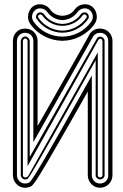

<svg xmlns="http://www.w3.org/2000/svg" viewBox="-20 -883 581 904"><path d="M393.3 -452.1Q347.7 -371.3 312.4 -309.4Q277.1 -247.6 250.4 -201.3Q223.6 -155 204.6 -122.7Q185.5 -90.3 172.4 -68.8Q159.2 -47.4 151 -35Q142.8 -22.7 137.6 -16.4Q132.3 -10 129.4 -7.8Q126.5 -5.6 123.8 -4.6Q111.8 1 97.9 1Q85.4 1 75.1 -3.9Q64.7 -8.8 57 -17Q49.3 -25.1 45 -35.8Q40.8 -46.4 40.8 -58.1V-689.5Q40.8 -701.9 44.9 -712.6Q49.1 -723.4 56.6 -731.4Q64.2 -739.5 74.7 -744Q85.2 -748.5 97.9 -748.5Q110.6 -748.5 121.5 -744.1Q132.3 -739.7 140.1 -731.8Q147.9 -723.9 152.5 -713Q157 -702.1 157 -689.5V-289.6Q201.7 -367.9 235.7 -427.7Q269.8 -487.5 295 -532.1Q320.3 -576.7 337.8 -607.4Q355.2 -638.2 366.7 -658.6Q378.2 -679 384.6 -690.6Q391.1 -702.1 394.3 -708Q397.5 -713.9 398.4 -715.7Q399.4 -717.5 399.9 -718.5Q407 -732.2 419.9 -740.4Q432.9 -748.5 450.4 -748.5Q463.6 -748.5 474.9 -743.7L477.3 -742.7V-742.4Q491.9 -735.4 500.7 -721.6Q509.5 -707.8 509.5 -689.5V-58.1Q509.5 -45.7 504.9 -34.9Q500.2 -24.2 492.3 -16.1Q484.4 -8.1 473.6 -3.5Q462.9 1 450.4 1Q438 1 427.6 -3.9Q417.2 -8.8 409.5 -17Q401.9 -25.1 397.6 -35.8Q393.3 -46.4 393.3 -58.1ZM450.4 -19Q459 -19 466.2 -21.9Q473.4 -24.7 478.5 -29.8Q483.6 -34.9 486.6 -42.1Q489.5 -49.3 489.5 -58.1V-689.5Q489.5 -698.2 486.6 -705.4Q483.6 -712.6 478.5 -717.8Q473.4 -722.9 466.2 -725.7Q459 -728.5 450.4 -728.5Q439.5 -728.5 430.9 -723.4Q422.4 -718.3 417.5 -709.7Q417.2 -709.2 416.6 -708.3Q416 -707.3 414.2 -703.7Q412.4 -700.2 408.4 -693.4Q404.5 -686.5 397.7 -674.3Q390.9 -662.1 380.4 -643.7Q369.9 -625.2 354.9 -598.4Q339.8 -571.5 319.5 -535.6Q299.1 -499.8 272.3 -452.6Q245.6 -405.5 212 -346.2Q178.5 -286.9 137 -213.6V-689.5Q137 -698.2 134 -705.4Q131.1 -712.6 126 -717.8Q120.8 -722.9 113.6 -725.7Q106.4 -728.5 97.9 -728.5Q89.6 -728.5 82.6 -725.5Q75.7 -722.4 70.6 -717.2Q65.4 -711.9 62.6 -704.8Q59.8 -697.8 59.8 -689.5V-58.1Q59.8 -50.3 62.6 -43.2Q65.4 -36.1 70.6 -30.8Q75.7 -25.4 82.6 -22.2Q89.6 -19 97.9 -19Q106.7 -19 114 -22Q115.7 -22.5 117.6 -23.6Q119.4 -24.7 122.6 -28.3Q125.7 -32 130.7 -39.1Q135.7 -46.1 143.7 -58.8Q151.6 -71.5 163.1 -90.5Q174.6 -109.4 190.6 -136.7Q206.5 -164.1 227.5 -200.8Q248.5 -237.5 275.8 -285.4Q303 -333.3 336.8 -393.4Q370.6 -453.6 412.4 -527.8V-58.1Q412.4 -50.3 415.2 -43.2Q418 -36.1 423.1 -30.8Q428.2 -25.4 435.2 -22.2Q442.1 -19 450.4 -19ZM77.9 -689.5Q77.9 -693.1 79.6 -697Q81.3 -700.9 84.1 -704.1Q86.9 -707.3 90.6 -709.4Q94.2 -711.4 97.9 -711.4Q102.1 -711.4 106 -709.6Q109.9 -707.8 113 -704.6Q116.2 -701.4 118 -697.5Q119.9 -693.6 119.9 -689.5V-144Q166.7 -226.6 204.6 -293.3Q242.4 -360.1 272.5 -413.1Q302.5 -466.1 325.4 -506.6Q348.4 -547.1 365.5 -577.1Q382.6 -607.2 394.3 -627.9Q406 -648.7 413.7 -662.2Q421.4 -675.8 425.8 -683.5Q430.2 -691.2 432.4 -694.9Q434.6 -698.7 435.2 -699.7Q435.8 -700.7 436 -701.2Q438.7 -705.3 442.3 -707.9Q445.8 -710.4 450.4 -710.4Q455.1 -710.4 459.1 -708.7Q463.1 -707 466.1 -704.1Q469 -701.2 470.7 -697.4Q472.4 -693.6 472.4 -689.5V-58.1Q472.4 -53.7 470.6 -49.9Q468.8 -46.1 465.6 -43.6Q462.4 -41 458.5 -39.6Q454.6 -38.1 450.4 -38.1Q447 -38.1 443.5 -39.7Q439.9 -41.3 437 -43.9Q434.1 -46.6 432.3 -50.3Q430.4 -54 430.4 -58.1V-599.4Q383.8 -516.4 346.1 -449.2Q308.3 -382.1 278.2 -328.6Q248 -275.1 224.9 -234.5Q201.7 -193.8 184.3 -163.6Q167 -133.3 154.9 -112.4Q142.8 -91.6 134.5 -78Q126.2 -64.5 121.5 -56.9Q116.7 -49.3 113.9 -45.7Q111.1 -42 109.9 -41.1Q108.6 -40.3 107.7 -40Q103 -38.1 97.9 -38.1Q94.5 -38.1 90.9 -39.7Q87.4 -41.3 84.5 -43.9Q81.5 -46.6 79.7 -50.3Q77.9 -54 77.9 -58.1ZM109.9 -689.5Q109.9 -694.1 106.6 -697.9Q103.3 -701.7 97.9 -701.7Q94 -701.7 90.9 -697.5Q87.9 -693.4 87.9 -689.5V-58.1Q87.9 -54.2 90.2 -51.1Q92.5 -48.1 97.9 -48.1H99.4Q99.6 -46.9 101.6 -47.4Q103.5 -47.9 105.8 -49Q108.2 -50 110.2 -51.8Q112.3 -53.5 113 -54.9L440.4 -636.5V-58.1Q440.4 -54.2 442.7 -51.1Q445.1 -48.1 450.4 -48.1Q455.1 -48.1 458.7 -50.4Q462.4 -52.7 462.4 -58.1V-685.3Q462.4 -691.7 460.4 -696.2Q458.5 -700.7 451.7 -700.7Q447.8 -700.7 445.4 -697.6Q443.1 -694.6 440.9 -691.4L109.9 -100.8ZM121.6 -771.7Q115 -781.2 112.9 -792.8Q110.8 -804.4 113 -815.8Q115.2 -827.1 121.2 -837.2Q127.2 -847.2 136.7 -853.8Q146.5 -860.6 158 -862.3Q169.4 -864 180.4 -861.7Q191.4 -859.4 201 -853Q210.7 -846.7 217 -837.4Q226.8 -823.2 242.2 -816.2Q257.6 -809.1 273.9 -808.8Q290.3 -809.1 305.7 -816.2Q321 -823.2 330.8 -837.4Q337.2 -846.7 346.8 -853Q356.4 -859.4 367.4 -861.7Q378.4 -864 389.8 -862.3Q401.1 -860.6 411.1 -853.8Q420.7 -847.2 426.6 -837.2Q432.6 -827.1 434.8 -815.8Q437 -804.4 434.9 -792.8Q432.9 -781.2 426.3 -771.7Q412.8 -752.2 395.6 -737.3Q378.4 -722.4 358.8 -712.2Q339.1 -701.9 317.5 -696.5Q295.9 -691.2 273.9 -690.9Q252 -691.2 230.3 -696.5Q208.7 -701.9 189.1 -712.2Q169.4 -722.4 152.2 -737.3Q135 -752.2 121.6 -771.7ZM410.6 -782.5Q415 -789.1 416.4 -796.8Q417.7 -804.4 416.3 -812Q414.8 -819.6 410.6 -826.3Q406.5 -833 399.9 -837.4Q393.6 -841.8 386 -843Q378.4 -844.2 370.8 -842.8Q363.3 -841.3 356.7 -837.3Q350.1 -833.3 345.7 -827.1Q333.5 -809.6 314.5 -799.3Q295.4 -789.1 273.9 -788.3Q252.4 -789.1 233.4 -799.3Q214.4 -809.6 202.1 -827.1Q197.8 -833.3 191.2 -837.3Q184.6 -841.3 177 -842.8Q169.4 -844.2 161.7 -843Q154.1 -841.8 147.9 -837.4Q141.4 -833 137.2 -826.3Q133.1 -819.6 131.6 -812Q130.1 -804.4 131.5 -796.8Q132.8 -789.1 137.2 -782.5Q149.2 -764.9 164.7 -751.5Q180.2 -738 197.9 -729Q215.6 -720 234.9 -715.3Q254.2 -710.7 273.9 -710.7Q293.7 -710.7 313 -715.3Q332.3 -720 350 -729Q367.7 -738 383.1 -751.5Q398.4 -764.9 410.6 -782.5ZM152.8 -793.5Q150.6 -796.9 149.9 -800.8Q149.2 -804.7 150 -808.6Q150.9 -812.5 153.2 -815.9Q155.5 -819.3 158.9 -821.8Q161.9 -824 165.8 -824.6Q169.7 -825.2 173.6 -824.5Q177.5 -823.7 181 -821.8Q184.6 -819.8 186.8 -816.7Q194.3 -805.7 204.2 -797.1Q214.1 -788.6 225.5 -782.7Q236.8 -776.9 249.1 -773.7Q261.5 -770.5 273.9 -770.3Q286.4 -770.5 298.7 -773.7Q311 -776.9 322.4 -782.7Q333.7 -788.6 343.6 -797.1Q353.5 -805.7 361.1 -816.7Q363.3 -819.8 366.8 -821.8Q370.4 -823.7 374.3 -824.5Q378.2 -825.2 382.1 -824.6Q386 -824 388.9 -821.8Q395.8 -816.9 397.7 -808.6Q399.7 -800.3 395 -793.5Q384.3 -778.1 370.6 -766.1Q356.9 -754.2 341.3 -746Q325.7 -737.8 308.6 -733.5Q291.5 -729.2 273.9 -729Q256.3 -729.2 239.3 -733.5Q222.2 -737.8 206.5 -746Q190.9 -754.2 177.2 -766.1Q163.6 -778.1 152.8 -793.5ZM386.7 -799.1Q389.4 -802.7 388.3 -806.8Q387.2 -810.8 383.3 -813.5Q380.4 -815.4 376.2 -814.9Q372.1 -814.5 369.4 -811Q361.6 -799.6 351.1 -790.4Q340.6 -781.2 328.2 -774.8Q315.9 -768.3 302.1 -764.8Q288.3 -761.2 273.9 -761.2Q259.5 -761.2 245.7 -764.8Q231.9 -768.3 219.6 -774.8Q207.3 -781.2 196.8 -790.4Q186.3 -799.6 178.5 -811Q175.8 -814.5 171.6 -814.9Q167.5 -815.4 164.6 -813.5Q160.6 -810.8 159.5 -806.8Q158.4 -802.7 161.1 -799.1Q170.9 -784.7 183.6 -773.7Q196.3 -762.7 210.9 -755Q225.6 -747.3 241.6 -743.2Q257.6 -739 273.9 -738.8Q290.3 -739 306.3 -743.2Q322.3 -747.3 336.9 -755Q351.6 -762.7 364.3 -773.7Q377 -784.7 386.7 -799.1Z"/></svg>

Font: TafelwerkOT
Style: Regular
Weight: 400
Designer: Peter Wiegel
Foundry: Peter Wiegel, based on an original design named Oxford by Christine Lord, 1969
Version: Version 1.000